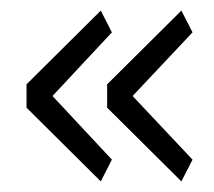

<svg xmlns="http://www.w3.org/2000/svg" viewBox="-20 -426 403 362"><path d="M182 -223 322 -84 343 -125 230 -245 343 -365 322 -406 182 -267ZM30 -223 170 -84 191 -125 79 -245 191 -365 170 -406 30 -267Z"/></svg>

Font: Catamaran Light
Style: Regular
Weight: 300
Designer: Pria Ravichandran
Version: Version 2.000